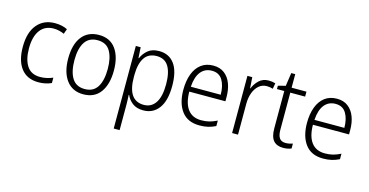

<svg xmlns="http://www.w3.org/2000/svg" viewBox="-87 -1073 3312 1725"><g transform="rotate(15 1569.5 -211.0)"><path d="M270 10Q164 10 108.5 -61.5Q53 -133 53 -262Q53 -397 114 -469.5Q175 -542 279 -542Q313 -542 342.5 -535.5Q372 -529 395 -517L378 -470Q330 -492 280 -492Q198 -492 154 -432Q110 -372 110 -263Q110 -161 149 -100.5Q188 -40 272 -40Q305 -40 334.5 -47Q364 -54 390 -65V-15Q366 -4 335.5 3Q305 10 270 10Z M899 -267Q899 -139 845 -64.5Q791 10 686 10Q585 10 529.5 -64.5Q474 -139 474 -267Q474 -398 530 -470Q586 -542 689 -542Q792 -542 845.5 -467.5Q899 -393 899 -267ZM532 -267Q532 -160 569.5 -99.5Q607 -39 687 -39Q767 -39 804.5 -99Q842 -159 842 -267Q842 -370 806 -431.5Q770 -493 688 -493Q609 -493 570.5 -434Q532 -375 532 -267Z M1248 -542Q1340 -542 1390.5 -473.5Q1441 -405 1441 -269Q1441 -132 1388.5 -61Q1336 10 1245 10Q1182 10 1143.5 -20Q1105 -50 1088 -91H1084Q1085 -69 1086 -44Q1087 -19 1087 4V236H1032V-532H1077L1083 -433H1087Q1106 -478 1144.5 -510Q1183 -542 1248 -542ZM1239 -493Q1162 -493 1125 -437.5Q1088 -382 1087 -280V-257Q1087 -39 1237 -39Q1307 -39 1345.5 -97Q1384 -155 1384 -269Q1384 -378 1348.5 -435.5Q1313 -493 1239 -493Z M1752 -542Q1814 -542 1855.5 -510Q1897 -478 1917.5 -423.5Q1938 -369 1938 -300V-260H1602Q1603 -152 1646 -95.5Q1689 -39 1771 -39Q1812 -39 1845.5 -47.5Q1879 -56 1917 -75V-24Q1883 -7 1847.5 1.5Q1812 10 1768 10Q1657 10 1601.5 -64Q1546 -138 1546 -263Q1546 -346 1569.5 -409Q1593 -472 1639 -507Q1685 -542 1752 -542ZM1751 -494Q1687 -494 1648.5 -446.5Q1610 -399 1604 -306H1882Q1882 -388 1850.5 -441Q1819 -494 1751 -494Z M2267 -541Q2301 -541 2329 -532L2320 -479Q2307 -483 2293 -485.5Q2279 -488 2264 -488Q2221 -488 2190 -461.5Q2159 -435 2142 -389.5Q2125 -344 2125 -287V0H2070V-532H2115L2122 -430H2125Q2143 -475 2178 -508Q2213 -541 2267 -541Z M2556 -38Q2574 -38 2591.5 -41.5Q2609 -45 2622 -50V-4Q2607 2 2588 6Q2569 10 2546 10Q2486 10 2455.5 -25.5Q2425 -61 2425 -139V-486H2357V-517L2426 -535L2444 -658H2481V-532H2619V-486H2481V-141Q2481 -90 2498.5 -64Q2516 -38 2556 -38Z M2902 -542Q2964 -542 3005.5 -510Q3047 -478 3067.5 -423.5Q3088 -369 3088 -300V-260H2752Q2753 -152 2796 -95.5Q2839 -39 2921 -39Q2962 -39 2995.5 -47.5Q3029 -56 3067 -75V-24Q3033 -7 2997.5 1.5Q2962 10 2918 10Q2807 10 2751.5 -64Q2696 -138 2696 -263Q2696 -346 2719.5 -409Q2743 -472 2789 -507Q2835 -542 2902 -542ZM2901 -494Q2837 -494 2798.5 -446.5Q2760 -399 2754 -306H3032Q3032 -388 3000.5 -441Q2969 -494 2901 -494Z"/></g></svg>

Font: Noto Sans Lao UI SemCond Light
Style: Regular
Weight: 300
Width: 4
Designer: Monotype Design Team
Foundry: Monotype Imaging Inc.
Version: Version 2.000; ttfautohint (v1.8.4.7-5d5b)